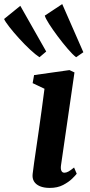

<svg xmlns="http://www.w3.org/2000/svg" viewBox="-107 -911 440 941"><path d="M137 10Q108 10 88.2 1.5Q68.5 -7 59.5 -22.2Q50.5 -37.5 53 -58.5Q55.5 -81 60.2 -113.5Q65 -146 70.8 -186.5Q76.5 -227 83.5 -274Q90.5 -321 97.2 -372Q104 -423 111 -476L53 -503.5L60 -543L233.5 -567.5L258 -556L192 -101Q189.5 -83 194 -73.8Q198.5 -64.5 208.5 -64.5Q217.5 -64.5 228.2 -70.2Q239 -76 256 -90L269 -59.5Q263.5 -52 246.8 -35.5Q230 -19 202.5 -4.5Q175 10 137 10ZM86.5 -630.5Q68.5 -642 41.2 -667.2Q14 -692.5 -13.5 -722.8Q-41 -753 -61.2 -779Q-81.5 -805 -87 -818L-7.5 -882.5L119.5 -658.5ZM266 -630.5Q249 -643.5 224.8 -671.8Q200.5 -700 176 -732.8Q151.5 -765.5 133.8 -793.2Q116 -821 112.5 -834.5L198 -891L301.5 -655Z"/></svg>

Font: Merriweather
Style: Bold Italic
Weight: 700
Italic angle: -7.8°
Version: Version 2.101